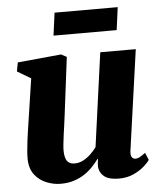

<svg xmlns="http://www.w3.org/2000/svg" viewBox="-54 -795 713 851"><g transform="rotate(-5 303.0 -369.0)"><path d="M182 10.5Q151 10.5 119.8 -1.8Q88.5 -14 67.2 -40.8Q46 -67.5 45 -112Q45 -129 46.8 -150Q48.5 -171 51.5 -194Q54.5 -217 58 -240.8Q61.5 -264.5 65 -287L92 -466.5L31.5 -502.5L39 -542L233 -560.5L257.5 -547.5L225 -287.5Q222.5 -266 219.2 -243.8Q216 -221.5 213.2 -201Q210.5 -180.5 208.8 -164Q207 -147.5 207 -137Q207 -114.5 211.8 -100.8Q216.5 -87 226 -80.5Q235.5 -74 251.5 -74Q271 -74 289 -83.2Q307 -92.5 322.5 -107.2Q338 -122 349.5 -138L407 -555H565L502 -107.5Q499.5 -88.5 505.5 -80Q511.5 -71.5 522 -71.5Q530.5 -71.5 539.5 -76Q548.5 -80.5 566 -93.5L579.5 -61Q573 -50.5 554.5 -33.8Q536 -17 507 -3.5Q478 10 440.5 10Q400 10 379.2 -4.2Q358.5 -18.5 353.5 -43.5Q353 -47 352.8 -51.8Q352.5 -56.5 353 -62Q353.5 -67.5 354.2 -73.5Q355 -79.5 356 -85L354 -85.5Q341.5 -68.5 325.5 -51.5Q309.5 -34.5 288.5 -20.5Q267.5 -6.5 241.2 2Q215 10.5 182 10.5ZM220.5 -747.5H501.5L488 -646.5H207Z"/></g></svg>

Font: Merriweather 36pt Black
Style: Italic
Weight: 900
Italic angle: -7.8°
Version: Version 2.101